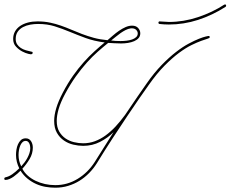

<svg xmlns="http://www.w3.org/2000/svg" viewBox="-73 -732 1061 884"><path d="M892.6 -560.5Q892.6 -556.6 882.5 -553.7Q872.4 -550.8 853.5 -543.9Q834.6 -537.1 808.6 -524.4Q782.6 -511.7 751.3 -488.6Q720.1 -465.5 684.6 -429.7Q649.1 -393.9 612 -341.1Q595.1 -317.7 569.3 -280.3Q543.6 -242.8 512 -196Q480.5 -149.1 444.7 -94.1Q408.9 -39.1 373 19.5Q357.4 44.3 337.2 64.8Q317.1 85.3 293 100.3Q268.9 115.2 240.9 123.7Q212.9 132.2 181.6 132.2Q159.5 132.2 136.7 128.3Q113.9 124.3 93.1 114.9Q72.3 105.5 53.7 90.5Q35.2 75.5 21.5 54Q15.6 59.9 7.2 67.4Q-1.3 74.9 -10.4 81.4Q-19.5 87.9 -29.3 92.1Q-39.1 96.4 -48.2 96.4Q-51.4 96.4 -52.4 94.4Q-53.4 92.4 -53.4 90.5Q-53.4 85.9 -48.8 84.6Q-32.6 81.4 -16.6 70.3Q-0.7 59.2 15.6 43Q8.5 28.6 4.6 13.3Q0.7 -2 0.7 -18.9Q0.7 -29.3 2.6 -42.6Q4.6 -56 9.8 -67.7Q15 -79.4 23.4 -87.2Q31.9 -95.1 45.6 -95.1Q61.2 -95.1 69.7 -82.4Q78.1 -69.7 78.1 -52.1Q78.1 -24.7 63.2 0.3Q48.2 25.4 29.9 44.9Q39.1 62.5 54.7 76.5Q70.3 90.5 90.5 100.3Q110.7 110 133.8 115.2Q156.9 120.4 181.6 120.4Q237 120.4 284.5 91.5Q332 62.5 363.3 13.7Q386.7 -23.4 407.9 -57.3Q429 -91.1 449.9 -123.7Q423.2 -97 387.7 -78.8Q352.2 -60.5 309.9 -60.5Q287.8 -60.5 264.3 -66.1Q240.9 -71.6 221.4 -85Q201.8 -98.3 189.1 -120.4Q176.4 -142.6 176.4 -175.8Q176.4 -201.8 185.9 -233.7Q195.3 -265.6 216.1 -305.3Q238.9 -349 263.3 -383.5Q287.8 -418 312.5 -445.6Q337.2 -473.3 361.7 -495.4Q386.1 -517.6 408.9 -536.5Q359.4 -543 321.3 -557Q283.2 -571 248.7 -585.3Q214.2 -599.6 179.4 -610.7Q144.5 -621.7 102.2 -621.7Q84.6 -621.7 66.4 -618.5Q48.2 -615.2 33.2 -607.4Q18.2 -599.6 8.8 -586.3Q-0.7 -572.9 -0.7 -552.7Q-0.7 -537.8 5.9 -528Q12.4 -518.2 22.5 -511.4Q32.6 -504.6 45.6 -500.7Q58.6 -496.7 71.6 -494.1Q77.5 -494.1 77.5 -488.3Q76.2 -482.4 71 -482.4Q71 -481.1 57.9 -484Q44.9 -487 29.3 -495.1Q13.7 -503.3 0.7 -517.3Q-12.4 -531.2 -12.4 -552.7Q-12.4 -572.3 -3.6 -587.6Q5.2 -602.9 20.5 -613Q35.8 -623 56 -628.3Q76.2 -633.5 99.6 -633.5Q130.9 -633.5 157.2 -627.9Q183.6 -622.4 207.7 -613.9Q231.8 -605.5 255.2 -595.4Q278.6 -585.3 304.4 -575.5Q330.1 -565.8 358.7 -557.9Q387.4 -550.1 421.9 -546.9Q433.6 -556.6 446.9 -568.4Q460.3 -580.1 474.9 -590.2Q489.6 -600.3 504.9 -607.1Q520.2 -613.9 535.2 -613.9Q553.4 -613.9 563.2 -602.9Q572.9 -591.8 572.9 -578.8Q572.9 -565.8 565.4 -557Q557.9 -548.2 545.2 -542.6Q532.6 -537.1 516.6 -534.5Q500.7 -531.9 484.4 -531.9Q468.8 -531.9 453.5 -532.9Q438.2 -533.9 425.1 -534.5Q401.7 -515.6 377 -493.8Q352.2 -472 326.8 -443.7Q301.4 -415.4 276 -379.9Q250.7 -344.4 226.6 -299.5Q205.7 -260.4 196.9 -229.8Q188.2 -199.2 188.2 -175.8Q188.2 -146.5 199.5 -126.6Q210.9 -106.8 228.5 -94.7Q246.1 -82.7 267.6 -77.5Q289.1 -72.3 309.9 -72.3Q337.9 -72.3 363.6 -81.7Q389.3 -91.1 413.1 -108.4Q436.8 -125.7 459 -149.4Q481.1 -173.2 502.6 -202.5Q535.8 -252 560.9 -288.4Q585.9 -324.9 602.2 -347.7Q636.7 -397.1 671.2 -432.6Q705.7 -468.1 737.3 -492.5Q768.9 -516.9 795.9 -531.2Q822.9 -545.6 842.8 -553.4Q862.6 -561.2 874 -563.8Q885.4 -566.4 886.1 -566.4H886.7Q892.6 -566.4 892.6 -561.8ZM529.9 -601.6Q516.9 -599.6 505.5 -593.8Q494.1 -587.9 482.7 -580.1Q471.4 -572.3 460.6 -563.2Q449.9 -554 438.8 -545.6Q447.9 -544.3 459 -543.6Q470.1 -543 482.4 -543Q495.4 -543 509.4 -544.6Q523.4 -546.2 534.8 -550.1Q546.2 -554 553.7 -560.9Q561.2 -567.7 561.2 -578.1Q561.2 -587.2 554 -594.4Q546.9 -601.6 533.9 -601.6ZM12.4 -18.2Q12.4 9.1 24.7 33.9Q31.9 26 39.4 16.3Q46.9 6.5 52.7 -4.2Q58.6 -15 62.5 -26.7Q66.4 -38.4 66.4 -50.1Q66.4 -54.7 65.4 -60.2Q64.5 -65.8 62.2 -71Q59.9 -76.2 55.7 -79.8Q51.4 -83.3 45.6 -83.3Q36.5 -83.3 30.3 -77.1Q24.1 -71 20.2 -61.5Q16.3 -52.1 14.3 -40.7Q12.4 -29.3 12.4 -18.2ZM660.8 -621.7Q656.2 -623 656.2 -627.6Q656.2 -629.6 657.6 -631.5Q658.9 -633.5 661.5 -633.5Q672.5 -633.5 683.3 -632.2Q694 -630.9 705.1 -630.9Q772.1 -630.9 838.5 -653Q904.9 -675.1 959 -710.3Q961.6 -711.6 962.9 -711.6Q968.1 -711.6 968.1 -705.7Q968.1 -702.5 965.5 -700.5Q904.3 -661.5 838.5 -640.3Q772.8 -619.1 704.4 -619.1Q693.4 -619.1 682.6 -619.8Q671.9 -620.4 660.8 -621.7Z"/></svg>

Font: League Script
Style: League Script
Weight: 400
Foundry: Haley Fiege
Version: Version 1.001